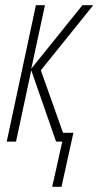

<svg xmlns="http://www.w3.org/2000/svg" viewBox="-20 -548 381 743"><path d="M182 175H218L264 -34H224L138 -276L341 -528H299L101 -282L154 -528H119L6 0H42L101 -276L197 0H221Z"/></svg>

Font: Noto Sans ExtraCondensed ExtraLight
Style: Italic
Weight: 200
Width: 2
Italic angle: -12°
Designer: Monotype Design Team
Foundry: Monotype Imaging Inc.
Version: Version 2.013